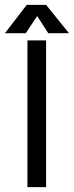

<svg xmlns="http://www.w3.org/2000/svg" viewBox="-33 -768 303 788"><path d="M119.6 -702.1 72.8 -631.8H-12.7L76.7 -748H156.2L250 -631.8H165ZM156.2 0H79.6V-602.1H156.2Z"/></svg>

Font: AKL 022
Style: Regular
Weight: 400
Designer: AKL
Foundry: AKL
Version: Version 2.053;August 19, 2024;FontCreator 13.0.0.2675 64-bit